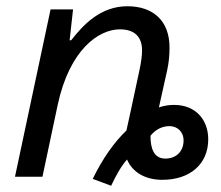

<svg xmlns="http://www.w3.org/2000/svg" viewBox="-20 -566 707 615"><path d="M336 29C351 -3 368 -34 387 -55C404 -15 444 10 500 10C587 10 647 -39 647 -120C647 -179 610 -230 537 -230C520 -230 504 -227 489 -222L511 -321C516 -342 523 -371 523 -414C523 -499 471 -546 388 -546C302 -546 246 -486 208 -437H203L214 -536H142L28 0H116L165 -231C203 -407 296 -472 364 -472C413 -472 435 -446 435 -405C435 -387 432 -365 426 -338L396 -198C392 -181 389 -165 385 -148C346 -111 308 -57 277 7ZM510 -58C473 -58 462 -90 462 -131C477 -150 498 -162 523 -162C547 -162 568 -145 568 -116C568 -79 542 -58 510 -58Z"/></svg>

Font: BC Sans
Style: Italic
Weight: 400
Italic angle: -12°
Designer: Monotype Design Team
Designer: Province of B.C.
Foundry: Monotype Imaging Inc.
Version: Version 2.000;GOOG;noto-source:20170915:90ef993387c0